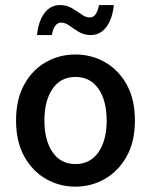

<svg xmlns="http://www.w3.org/2000/svg" viewBox="-20 -714 587 747"><path d="M273.4 12.2Q211.4 12.2 158.9 -17.8Q106.4 -47.9 74.5 -105.2Q42.5 -162.6 42.5 -245.1Q42.5 -328.1 74.5 -385.5Q106.4 -442.9 158.9 -472.4Q211.4 -502 273.4 -502Q335.4 -502 387.9 -472.4Q440.4 -442.9 472.7 -385.5Q504.9 -328.1 504.9 -245.1Q504.9 -162.6 472.7 -105.2Q440.4 -47.9 387.9 -17.8Q335.4 12.2 273.4 12.2ZM273.4 -75.7Q331.1 -75.7 363 -121.8Q395 -168 395 -245.1Q395 -322.8 363 -368.7Q331.1 -414.6 273.4 -414.6Q216.3 -414.6 184.6 -368.7Q152.8 -322.8 152.8 -245.1Q152.8 -168 184.6 -121.8Q216.3 -75.7 273.4 -75.7ZM124 -577.6Q129.4 -631.3 152.8 -662.8Q176.3 -694.3 213.9 -694.3Q239.7 -694.3 260 -682.1Q280.3 -669.9 297.1 -658Q314 -646 329.6 -646Q356 -646 365.2 -694.3H422.9Q417.5 -641.1 394 -609.4Q370.6 -577.6 333 -577.6Q307.1 -577.6 287.1 -589.6Q267.1 -601.6 250.5 -613.8Q233.9 -626 217.3 -626Q190.9 -626 181.6 -577.6Z"/></svg>

Font: Varta Light
Style: Bold
Weight: 700
Version: Version 1.004